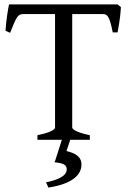

<svg xmlns="http://www.w3.org/2000/svg" viewBox="-20 -635 590 872"><path d="M308 -56V-571H447C466 -571 477 -565 492 -488H514C525 -545 528 -580 529 -603L514 -615H21C16 -591 8 -543 5 -495L26 -486C54 -557 61 -571 84 -571H230V-56C230 -42 187 -28 150 -21V0H388V-21C324 -34 308 -49 308 -56ZM282 51 301 -6 263 -7 243 56C231 91 231 97 228 100L227 102C271 106 283 115 283 135C283 170 224 186 189 193L200 217C278 205 350 175 350 112C350 75 319 60 282 51Z"/></svg>

Font: Temporarium
Style: Regular
Weight: 400
Version: Version 1.1